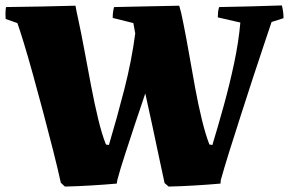

<svg xmlns="http://www.w3.org/2000/svg" viewBox="-20 -680 1065 707"><path d="M219 7 204 -7Q193 -57 176 -124.5Q159 -192 139.5 -265Q120 -338 101.5 -405Q83 -472 67.5 -522.5Q52 -573 44 -595L1 -610Q-1 -631 2 -654Q66 -655 130 -656Q194 -657 258 -659L262 -637L267 -614Q279 -559 291 -494Q303 -429 315.5 -363.5Q328 -298 341.5 -242Q355 -186 370 -148L381 -146Q410 -243 437.5 -350Q465 -457 478 -557L471 -595L395 -614Q395 -636 400 -654Q457 -655 518.5 -656.5Q580 -658 640 -659L647 -633L654 -600Q665 -546 676 -483Q687 -420 698.5 -357Q710 -294 723.5 -239Q737 -184 751 -148L762 -146Q783 -215 804.5 -293Q826 -371 842.5 -449Q859 -527 865 -597L782 -616Q782 -626 783 -635.5Q784 -645 787 -654Q845 -655 903 -656.5Q961 -658 1018 -660Q1021 -648 1022.5 -636.5Q1024 -625 1024 -613L980 -599Q971 -571 952.5 -517Q934 -463 912 -395Q890 -327 867 -256Q844 -185 824.5 -122.5Q805 -60 793 -17L792 -4Q747 0 696.5 3Q646 6 601 7L586 -6Q577 -47 565.5 -101.5Q554 -156 541 -217Q528 -278 515 -336Q496 -281 476.5 -221.5Q457 -162 439.5 -108.5Q422 -55 412 -17L410 -4Q365 0 314.5 3Q264 6 219 7Z"/></svg>

Font: Labrada ExtraBold
Style: Regular
Weight: 800
Designer: Mercedes Jáuregui
Foundry: Omnibus-Type Team
Version: Version 1.000; ttfautohint (v1.8.4.7-5d5b)